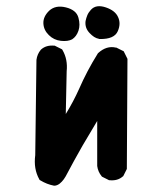

<svg xmlns="http://www.w3.org/2000/svg" viewBox="-20 -584 540 620"><path d="M154.3 15.6Q131.3 11.2 110.4 -1.5L107.9 -2.9L106.9 -4.9Q87.9 -38.6 93.8 -83L97.7 -389.6V-390.1V-390.6Q100.1 -409.2 111.8 -423.3L112.3 -423.8L112.8 -424.3Q129.4 -439 155.3 -436.5H157.2L158.7 -435.5L178.2 -425.8L180.7 -424.3L182.1 -421.9Q199.2 -392.1 195.3 -354L192.4 -215.8Q216.8 -255.4 235.4 -296.9Q260.7 -355 295.4 -410.6L295.9 -411.6L296.9 -412.6Q324.2 -437.5 354.5 -430.2H356L356.9 -429.7L376.5 -419.9L379.4 -418.5L380.9 -415.5L390.6 -396L391.6 -394V-391.6L389.6 -41V-38.6L388.7 -36.6L378.9 -17.1L377.9 -15.1L376.5 -14.2Q359.9 0.5 334 -2H332L330.6 -2.9L311 -12.7L309.1 -13.7L308.1 -15.1Q296.4 -29.3 293.9 -47.9V-48.3V-48.8V-193.4Q269.5 -153.3 246.6 -113.8Q215.8 -59.6 198.2 -25.9Q191.9 -13.2 186 -5.1Q180.2 2.9 172.9 8.8Q165.5 14.6 157.2 15.6H155.8ZM176.8 -452.1Q153.8 -454.6 137.7 -470.7Q121.1 -486.8 120.1 -508.3Q119.1 -530.3 138.7 -549.3Q159.2 -568.4 192.9 -560.1Q209 -556.2 219.5 -547.9Q230 -539.6 233.4 -526.4Q239.7 -503.4 233.4 -484.9Q230 -475.1 224.9 -468.3Q219.7 -461.4 212.9 -457Q199.2 -449.7 176.8 -452.1ZM299.8 -458.5Q291.5 -460 283.9 -464.8Q276.4 -469.7 269.5 -477.1Q253.4 -493.7 256.3 -516.1Q257.3 -521 258.8 -525.9Q260.3 -530.8 262.2 -535.4Q264.2 -540 267.1 -544.2Q270 -548.3 273.4 -552.2Q290 -570.8 321.8 -560.1Q352.1 -549.8 361.3 -528.8Q371.1 -507.8 360.4 -483.4Q349.1 -457 301.8 -458H300.3Z"/></svg>

Font: NaikaiFont
Style: Bold
Weight: 700
Version: Version 1.89